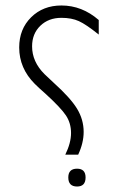

<svg xmlns="http://www.w3.org/2000/svg" viewBox="-20 -675 460 700"><path d="M218 -111Q239 -154 239 -190Q239 -226 220.5 -254Q202 -282 145 -334Q121 -355 107 -369Q50 -426 50 -502Q50 -569 93.5 -612Q137 -655 204 -655Q279 -655 340 -602V-549Q294 -586 267.5 -598Q241 -610 204 -610Q157 -610 127 -581Q97 -552 97 -506Q97 -450 142 -405Q151 -396 176 -373Q237 -318 261 -278.5Q285 -239 285 -194Q285 -154 265 -111ZM261 5Q229 5 229 -28Q229 -60 261 -60Q292 -60 292 -28Q292 5 261 5Z"/></svg>

Font: TajawalTap
Style: Regular
Weight: 300
Designer: Boutros Fonts
Foundry: Created by Boutros International 2017
Version: Version 2.700